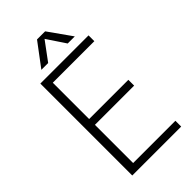

<svg xmlns="http://www.w3.org/2000/svg" viewBox="-245 -869 938 938"><g transform="rotate(-45 224.0 -399.5)"><path d="M272 -799 357 -679H308L244 -775L173 -679H126L216 -799ZM413 0H75V-635H408V-595H121V-344H392V-304H121V-40H413Z"/></g></svg>

Font: Gemunu Libre ExtraLight
Style: Regular
Weight: 200
Designer: Puspanada Ekanayake, Sola Matas, Pathum Egodawatta, Kosala Senevirathne
Foundry: mooniak
Version: Version 1.100